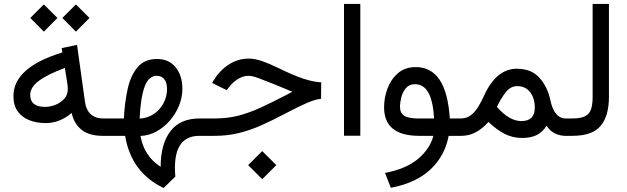

<svg xmlns="http://www.w3.org/2000/svg" viewBox="-20 -687 3172 971"><path d="M295.4 -596.2 363.8 -664.6 432.6 -596.2 363.8 -526.9ZM133.3 -596.2 201.7 -664.6 270.5 -596.2 201.7 -526.9ZM47.9 -201.2Q47.9 -272.9 108.9 -328.1Q169.9 -383.3 295.4 -421.9L292 -443.8L369.6 -460L409.7 -172.4Q415 -132.3 438.2 -110.1Q461.4 -87.9 501.5 -87.9H516.6V0H499.5Q431.6 0 393.3 -30Q355 -60.1 342.3 -115.7Q282.7 -64.5 210.4 -64.5Q166 -64.5 128.9 -78.9Q91.8 -93.3 69.8 -123.5Q47.9 -153.8 47.9 -201.2ZM308.1 -343.3Q221.7 -311.5 177.2 -278.6Q132.8 -245.6 132.8 -207Q132.8 -146.5 207.5 -146.5Q234.9 -146.5 261.2 -157.2Q287.6 -168 305.2 -187.7Q322.8 -207.5 322.8 -235.4Q322.8 -250 320.8 -263.2Z M807.6 263.7Q643.6 185.5 612.8 0H497.1V-87.9H606.4Q610.8 -171.4 626.2 -239.5Q641.6 -307.6 676.8 -348.1Q711.9 -388.7 774.4 -388.7Q834 -388.7 868.2 -346.7Q902.3 -304.7 902.3 -237.8Q902.3 -193.8 885 -151.9Q867.7 -109.9 837.9 -75.9Q808.1 -42 770 -21.5Q731.9 -1 690.4 0.5Q708.5 102.5 792.5 156.7Q792.5 41.5 841.6 -23.2Q890.6 -87.9 989.3 -87.9H1005.9V0H988.3Q864.7 0 864.7 161.1Q864.7 171.4 865.2 183.1Q865.7 194.8 866.7 206.1ZM686 -87.4Q724.1 -88.9 755.6 -109.1Q787.1 -129.4 805.9 -163.1Q824.7 -196.8 824.7 -237.8Q824.7 -270.5 810.3 -287.1Q795.9 -303.7 773.4 -303.7Q731.9 -303.7 711.7 -249.5Q691.4 -195.3 686 -87.4Z M1234.9 147.9 1306.2 77.1 1377.4 147.9 1306.2 219.2ZM986.3 0V-87.9H1065.9Q1129.4 -87.9 1184.1 -101.8Q1238.8 -115.7 1295.4 -141.6Q1352.1 -167.5 1420.9 -203.1L1459 -223.1Q1448.2 -226.6 1431.6 -234.1Q1415 -241.7 1368.7 -260.3Q1319.3 -280.3 1287.1 -292Q1254.9 -303.7 1237.8 -303.7Q1210 -303.7 1183.8 -287.6Q1157.7 -271.5 1139.6 -248L1126.5 -231L1052.7 -267.6L1060.1 -280.3Q1090.8 -330.6 1137 -360.6Q1183.1 -390.6 1238.3 -390.6Q1269 -390.6 1306.2 -377.7Q1343.3 -364.7 1386.2 -343.8Q1461.9 -306.6 1512.2 -289.8Q1562.5 -272.9 1604.5 -270.5L1603.5 -187.5Q1573.7 -184.1 1532.5 -166.5Q1491.2 -148.9 1416.5 -109.4Q1356.9 -78.1 1301.3 -53.2Q1245.6 -28.3 1188 -14.2Q1130.4 0 1064.5 0Z M1719.7 -667H1802.2V-0.5H1719.7Z M2083 -347.7Q2159.7 -347.7 2202.9 -283.9Q2246.1 -220.2 2254.9 -87.9H2312V0H2249Q2230.5 100.1 2157.7 169.2Q2085 238.3 1956.5 262.7L1927.2 187.5Q2032.7 167.5 2093.3 117.2Q2153.8 66.9 2171.9 0H2100.1Q1922.4 0 1922.4 -144.5Q1922.4 -192.9 1939.7 -239.5Q1957 -286.1 1992.7 -316.9Q2028.3 -347.7 2083 -347.7ZM2175.3 -87.9Q2169.9 -177.2 2146 -219.2Q2122.1 -261.2 2078.6 -261.2Q2049.3 -261.2 2032.7 -241.2Q2016.1 -221.2 2009.5 -194.6Q2002.9 -168 2002.9 -147Q2002.9 -115.2 2024.4 -101.6Q2045.9 -87.9 2095.2 -87.9Z M2450.2 -70.3Q2419.9 -36.1 2386 -18.1Q2352.1 0 2313 0H2292.5V-87.9H2310.5Q2340.8 -87.9 2362.3 -105.2Q2383.8 -122.6 2399.4 -148.4Q2415 -174.3 2426.8 -200.7Q2489.3 -339.4 2593.3 -339.4Q2667.5 -339.4 2708.5 -293.2Q2749.5 -247.1 2763.2 -180.7Q2782.7 -87.9 2841.3 -87.9H2854.5V0H2840.8Q2811.5 0 2786.9 -12Q2762.2 -23.9 2744.1 -50.8Q2723.1 -18.1 2693.6 -3.7Q2664.1 10.7 2620.6 10.7Q2573.2 10.7 2532.7 -9.8Q2492.2 -30.3 2450.2 -70.3ZM2493.2 -146.5Q2525.4 -109.4 2556.2 -92Q2586.9 -74.7 2616.7 -74.7Q2684.6 -74.7 2684.6 -142.6Q2684.6 -190.4 2660.9 -220.9Q2637.2 -251.5 2595.7 -251.5Q2561.5 -251.5 2536.4 -218.8Q2511.2 -186 2493.2 -146.5Z M2835 0V-87.9H2874.5Q2918.5 -87.9 2940.4 -100.1Q2962.4 -112.3 2969.7 -136.5Q2977.1 -160.6 2977.1 -196.8V-667H3059.6V-197.3Q3059.6 -100.1 3017.3 -50Q2975.1 0 2874 0Z"/></svg>

Font: Vazir
Style: Regular
Weight: 400
Designer: Saber Rastikerdar
Foundry: Saber Rastikerdar
Version: Version 30.0.0